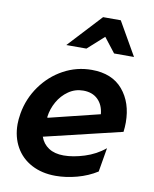

<svg xmlns="http://www.w3.org/2000/svg" viewBox="-88 -850 747 930"><g transform="rotate(10 285.5 -384.5)"><path d="M271 -90Q226 -90 197 -109Q168 -128 156 -162L537 -253Q540 -277 540 -299Q540 -397 487 -459.5Q434 -522 334 -522Q260 -522 195.5 -487Q131 -452 87 -390.5Q43 -329 30 -254Q25 -224 25 -201Q25 -138 52.5 -89Q80 -40 131 -13Q182 14 249 14Q300 14 354 -0.5Q408 -15 452 -43L472 -161Q428 -125 372.5 -107.5Q317 -90 271 -90ZM311 -416Q356 -416 383 -389.5Q410 -363 414 -318L162 -256L161 -261Q166 -300 186 -335.5Q206 -371 238.5 -393.5Q271 -416 311 -416ZM430 -783H343L191 -619H290L370 -691L426 -619H524Z"/></g></svg>

Font: Geom SemiBold
Style: Bold Italic
Weight: 600
Italic angle: -10°
Version: Version 1.102